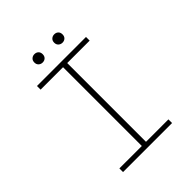

<svg xmlns="http://www.w3.org/2000/svg" viewBox="-220 -916 1041 1041"><g transform="rotate(-45 300.0 -396.0)"><path d="M112 0V-28H284V-632H112V-660H488V-632H316V-28H488V0ZM224 -728Q211 -728 201.5 -736.5Q192 -745 192 -760Q192 -775 201.5 -783.5Q211 -792 224 -792Q238 -792 247 -783.5Q256 -775 256 -760Q256 -745 247 -736.5Q238 -728 224 -728ZM376 -728Q363 -728 353.5 -736.5Q344 -745 344 -760Q344 -775 353.5 -783.5Q363 -792 376 -792Q390 -792 399 -783.5Q408 -775 408 -760Q408 -745 399 -736.5Q390 -728 376 -728Z"/></g></svg>

Font: Source Code Pro ExtraLight
Style: Regular
Weight: 200
Monospace: yes
Designer: Paul D. Hunt, Teo Tuominen
Foundry: Adobe
Version: Version 1.026;hotconv 1.1.0;makeotfexe 2.6.0